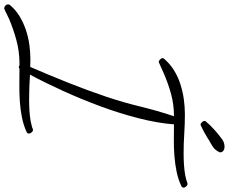

<svg xmlns="http://www.w3.org/2000/svg" viewBox="-204 -860 1044 875"><g transform="rotate(90 317.5 -423.0)"><path d="M735.4 -739.3Q735.4 -731.4 729.5 -728.5Q699.2 -713.9 663.6 -706.5Q627.9 -699.2 590.8 -696.3Q553.7 -693.4 517.1 -693.8Q480.5 -694.3 447.3 -694.3Q441.4 -618.2 418.9 -531.2Q396.5 -444.3 364.3 -357.4Q332 -270.5 294.4 -188Q256.8 -105.5 220.7 -38.1Q250 -36.1 278.8 -35.2Q307.6 -34.2 335.9 -34.2Q360.4 -34.2 384.3 -35.6Q408.2 -37.1 431.6 -41Q438.5 -43 444.3 -43.9Q450.2 -44.9 457 -46.9Q461.9 -47.9 465.3 -49.8Q468.8 -51.8 473.6 -51.8Q478.5 -51.8 483.9 -45.4Q489.3 -39.1 489.3 -34.2Q489.3 -26.4 483.4 -23.4Q452.1 -8.8 415.5 -1.5Q378.9 5.9 340.8 8.3Q302.7 10.7 265.1 10.3Q227.5 9.8 193.4 9.8Q190.4 12.7 186.5 12.7Q182.6 12.7 178.7 9.8H163.1Q111.3 10.7 63 23.9Q14.6 37.1 -32.2 56.6Q-43.9 61.5 -55.7 67.9Q-67.4 74.2 -80.1 79.1H-83Q-88.9 79.1 -94.2 73.7Q-99.6 68.4 -99.6 62.5Q-99.6 58.6 -97.7 54.7Q-76.2 28.3 -46.9 10.3Q-17.6 -7.8 15.6 -19Q48.8 -30.3 83.5 -35.2Q118.2 -40 150.4 -40Q159.2 -40 168 -39.6Q176.8 -39.1 185.5 -39.1Q222.7 -125 257.3 -211.9Q292 -298.8 322.3 -388.7Q347.7 -464.8 366.2 -541.5Q384.8 -618.2 410.2 -694.3H409.2Q357.4 -694.3 309.1 -681.2Q260.7 -668 213.9 -647.5Q202.1 -642.6 189.9 -636.7Q177.7 -630.9 166 -626L163.1 -625Q157.2 -625 151.4 -630.9Q145.5 -636.7 145.5 -642.6Q145.5 -646.5 148.4 -649.4Q170.9 -675.8 200.7 -694.3Q230.5 -712.9 264.2 -723.6Q297.9 -734.4 333 -739.3Q368.2 -744.1 401.4 -744.1Q446.3 -744.1 490.2 -741.2Q534.2 -738.3 579.1 -738.3Q603.5 -738.3 627.9 -739.7Q652.3 -741.2 676.8 -745.1Q683.6 -747.1 689.9 -748Q696.3 -749 702.1 -751Q707 -752.9 710.9 -754.4Q714.8 -755.9 719.7 -755.9Q724.6 -755.9 730 -750Q735.4 -744.1 735.4 -739.3ZM575.2 -904.3Q566.4 -882.8 548.8 -871.1Q542 -866.2 535.2 -862.8Q528.3 -859.4 520.5 -854.5Q488.3 -833 449.2 -815.4Q443.4 -815.4 437.5 -821.8Q431.6 -828.1 431.6 -834Q431.6 -835 432.1 -835.9Q432.6 -836.9 432.6 -837.9Q450.2 -859.4 471.7 -878.4Q493.2 -897.5 515.6 -914.1Q531.2 -924.8 549.8 -924.8Q559.6 -924.8 566.9 -919.9Q574.2 -915 575.2 -904.3Z"/></g></svg>

Font: Calligraffiti
Style: Regular
Weight: 400
Designer: Dathan Boardman
Foundry: Open Window
Version: Version 1.000